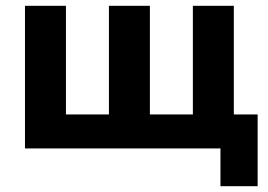

<svg xmlns="http://www.w3.org/2000/svg" viewBox="-20 -511 924 661"><path d="M739 130V0H66V-491H207V-117H355V-491H496V-117H644V-491H785V-117H867V130Z"/></svg>

Font: Nunito Sans 12pt ExtraBold
Style: Regular
Weight: 800
Designer: Vernon Adams
Foundry: Vernon Adams
Version: Version 3.101;gftools[0.9.27]